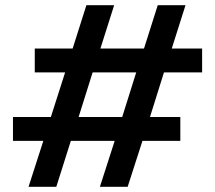

<svg xmlns="http://www.w3.org/2000/svg" viewBox="-20 -720 829 740"><path d="M90 0H197L253 -177H422L365 0H472L529 -177H675V-269H558L612 -441H759V-533H642L695 -700H588L535 -533H367L420 -700H313L260 -533H114V-441H231L176 -269H30V-177H147ZM283 -269 337 -441H505L451 -269Z"/></svg>

Font: Fixel Text Medium
Style: Regular
Weight: 500
Width: 4
Designer: AlfaBravo + MacPaw
Foundry: Kyrylo Tkachov, Marchela Mozhyna, Serhii Makarenko, Maria Weinstein, Zakhar Kryvoshyya
Version: Version 1.211